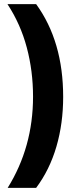

<svg xmlns="http://www.w3.org/2000/svg" viewBox="-20 -746 363 924"><path d="M284 -280Q284 -547 154 -726H16Q79 -630 109 -517Q139 -404 139 -281Q139 -38 17 158H154Q219 71 251.5 -40.5Q284 -152 284 -280Z"/></svg>

Font: Noto Sans Display SemiCondensed Extra
Style: Regular
Weight: 800
Width: 4
Designer: Monotype Design Team
Foundry: Monotype Imaging Inc.
Version: Version 1.900